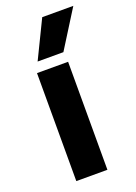

<svg xmlns="http://www.w3.org/2000/svg" viewBox="-141 -789 599 847"><g transform="rotate(-20 158.5 -365.5)"><path d="M65 0V-507H211V0ZM85 -554 171 -731H317L206 -554Z"/></g></svg>

Font: Hind Variable Light
Style: Regular
Weight: 300
Designer: Manushi Parikh, Satya Rajpurohit
Foundry: Indian Type Foundry
Version: Version 3.000